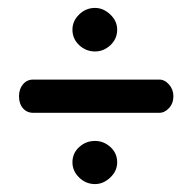

<svg xmlns="http://www.w3.org/2000/svg" viewBox="-20 -482 486 485"><path d="M28 -239Q28 -257 38 -269Q48 -281 64 -281H382Q396 -281 407 -268.5Q418 -256 418 -239Q418 -221 407 -209Q396 -197 382 -197H64Q48 -197 38 -208.5Q28 -220 28 -239ZM220 -126Q242 -126 259 -110.5Q276 -95 276 -72Q276 -50 258.5 -33.5Q241 -17 220 -17Q197 -17 180 -33.5Q163 -50 163 -72Q163 -95 180 -110.5Q197 -126 220 -126ZM220 -462Q241 -462 258.5 -445.5Q276 -429 276 -407Q276 -384 259 -368Q242 -352 220 -352Q197 -352 180 -368Q163 -384 163 -407Q163 -429 180 -445.5Q197 -462 220 -462Z"/></svg>

Font: Dosis
Style: SemiBold
Weight: 600
Designer: Edgar Tolentino, Pablo Impallari, Igino Marini
Foundry: Edgar Tolentino, Pablo Impallari, Igino Marini
Version: Version 1.007